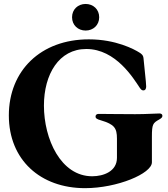

<svg xmlns="http://www.w3.org/2000/svg" viewBox="-20 -942 855 975"><path d="M411.9 13.5C574.6 13.5 751.4 -60.4 751.4 -117.9V-247.2C751.4 -311.8 756.4 -317.1 788.4 -335.2C799 -341.3 804.7 -345.9 804.7 -353.7C804.7 -360.8 799.7 -365.8 789.8 -365.8C764.9 -365.8 728 -362.2 666.2 -362.2C571.7 -362.2 534.1 -363.6 481.5 -363.6C470.2 -363.6 465.2 -358 465.2 -350.1C465.2 -341.6 471.9 -336.6 492.2 -331C560.4 -310.7 573.9 -292.3 573.9 -237.9V-140.6C573.9 -71.7 505.7 -46.9 448.2 -46.9C288.4 -46.9 203.1 -236.5 203.1 -405.5C203.1 -564.6 279.1 -693.2 418.3 -693.2C568.9 -693.2 658.4 -542.6 689.6 -496.4C697.4 -485.1 701.7 -483 708.1 -483C718 -483 722.3 -491.5 722.3 -502.8C722.3 -510.7 722.3 -516.3 708.8 -645.6C707.4 -661.9 698.9 -668.3 687.5 -675.4C662.6 -691.1 569.6 -742.2 431.1 -742.2C186.8 -742.2 24.9 -583.1 24.9 -355.8C24.9 -130 185.4 13.5 411.9 13.5ZM345.9 -854.4C345.9 -814.3 376.1 -786.9 414.8 -786.9C453.5 -786.9 483.7 -814.3 483.7 -854.4C483.7 -894.5 453.5 -921.9 414.8 -921.9C376.1 -921.9 345.9 -894.5 345.9 -854.4Z"/></svg>

Font: Margiela Serif
Style: Bold
Weight: 700
Designer: Andreas Faust, Stefan Endress
Version: Version 1.002;FEAKit 1.0